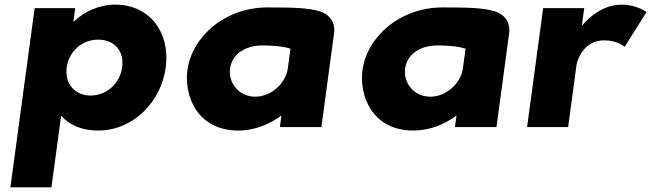

<svg xmlns="http://www.w3.org/2000/svg" viewBox="-20 -548 2808 828"><path d="M694.7 -257C715 -407 626.4 -528 476.4 -528C406.4 -528 342.2 -497 298.5 -455H296.5L304.4 -513H129.4L24.8 260H201.8L243.6 -49C280.1 -8 334 15 403 15C553 15 674.5 -107 694.7 -257ZM506.7 -257C497.1 -186 437.4 -136 370.4 -136C304.4 -136 258.1 -186 267.7 -257C277.2 -327 334 -377 403 -377C475 -377 516.2 -327 506.7 -257Z M1366 0 1420.6 -404C1427 -451 1401.8 -487 1355.6 -500C1306.5 -514 1247.8 -516 1133.8 -516C949.8 -516 807.7 -390 788.1 -245C773.5 -137 829 15 1008 15C1075 15 1140.4 -10 1193.8 -50L1187 0ZM972.2 -253C981 -318 1042.6 -352 1110.6 -352C1137.6 -352 1192.5 -351 1232.7 -338L1221.2 -253C1212.4 -188 1148.7 -131 1080.7 -131C1012.7 -131 963.4 -188 972.2 -253Z M2121 0 2175.6 -404C2182 -451 2156.8 -487 2110.6 -500C2061.5 -514 2002.8 -516 1888.8 -516C1704.8 -516 1562.7 -390 1543.1 -245C1528.5 -137 1584 15 1763 15C1830 15 1895.4 -10 1948.8 -50L1942 0ZM1727.2 -253C1736 -318 1797.6 -352 1865.6 -352C1892.6 -352 1947.5 -351 1987.7 -338L1976.2 -253C1967.4 -188 1903.7 -131 1835.7 -131C1767.7 -131 1718.4 -188 1727.2 -253Z M2253 0H2430L2466.5 -270C2468.3 -283 2493.6 -374 2585.6 -374C2644.6 -374 2673.8 -346 2673.8 -346L2768.1 -496C2768.1 -496 2726.4 -528 2660.4 -528C2559.4 -528 2491.4 -439 2491.4 -439H2489.4L2499.4 -513H2322.4Z"/></svg>

Font: Hussar Techniczny
Style: Bold 
Weight: 700
Foundry: Cannot Into Space Fonts
Version: Version 0.77